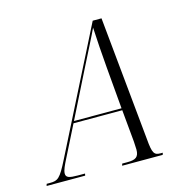

<svg xmlns="http://www.w3.org/2000/svg" viewBox="-104 -821 939 928"><g transform="rotate(-15 365.0 -357.0)"><path d="M17 0H210L212 -10H176C133 -10 117 -15 117 -35C117 -52 129 -76 142 -102L221 -259H465L480 -98C480 -85 482 -71 482 -58C482 -20 465 -10 424 -10H398L395 0H598L601 -10H590C558 -10 550 -21 544 -93L483 -714H439L130 -102C88 -18 76 -10 37 -10H20ZM339 -495C387 -591 409 -632 432 -681C434 -632 441 -536 446 -477L464 -269H226Z"/></g></svg>

Font: Noto Serif Display Condensed Light
Style: Italic
Weight: 300
Width: 3
Italic angle: -12°
Designer: Monotype Design Team
Foundry: Monotype Imaging Inc.
Version: Version 2.009